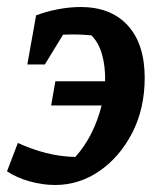

<svg xmlns="http://www.w3.org/2000/svg" viewBox="-23 -517 457 548"><path d="M123 -216 135 -285H277Q278 -326 268.5 -360.5Q259 -395 238 -416Q219 -418 199 -418.5Q179 -419 157 -418L105 -333H55L80 -473Q108 -484 142 -490.5Q176 -497 207 -497Q294 -497 342 -444Q390 -391 390 -295Q390 -207 354.5 -138Q319 -69 261 -29Q203 11 134 11Q98 11 61 0.5Q24 -10 -3 -28L28 -109Q67 -91 108 -80.5Q149 -70 192 -69Q219 -99 238 -137Q257 -175 267 -216Z"/></svg>

Font: Piazzolla SemiBold
Style: Italic
Weight: 600
Italic angle: -11.3°
Designer: Juan Pablo del Peral
Foundry: Huerta Tipografica
Version: Version 1.330